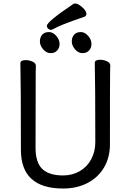

<svg xmlns="http://www.w3.org/2000/svg" viewBox="-20 -1058 750 1102"><path d="M342 24Q100 24 100 -198Q100 -575 97 -695Q97 -713 128 -713Q147 -713 166.5 -704.5Q186 -696 186 -680Q186 -662 185 -649Q184 -584 184 -210Q184 -125 223 -88Q262 -51 342 -51Q395 -51 437.5 -75.5Q480 -100 503.5 -144Q527 -188 527 -242Q527 -580 524 -697Q524 -715 555 -715Q574 -715 593.5 -706.5Q613 -698 613 -682Q613 -666 612 -654Q611 -594 611 -230Q611 -154 577 -96.5Q543 -39 482 -7.5Q421 24 342 24ZM454 -753Q429 -753 410.5 -775Q392 -797 392 -820Q392 -844 405.5 -859Q419 -874 444 -874Q467 -874 486 -852Q505 -830 505 -806Q505 -783 491 -768Q477 -753 454 -753ZM271 -753Q246 -753 227.5 -775Q209 -797 209 -820Q209 -844 222.5 -859Q236 -874 261 -874Q284 -874 303 -852Q322 -830 322 -806Q322 -783 308 -768Q294 -753 271 -753ZM272 -887Q263 -887 256 -894Q249 -901 249 -910Q249 -933 402 -1036Q406 -1038 411 -1038Q428 -1038 452 -1016.5Q476 -995 476 -978Q476 -967 465 -962Q323 -914 286 -891Q278 -887 272 -887Z"/></svg>

Font: ToneOZ-Pinyin-WenKai-Medium
Style: Medium
Weight: 700
Designer: Fontworks Inc.
Foundry: ToneOZ
Version: Version 0.240331